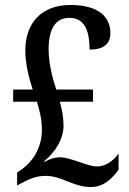

<svg xmlns="http://www.w3.org/2000/svg" viewBox="-20 -744 520 774"><path d="M347 10C402 10 437 -31 458 -60V-125C437 -96 406 -73 372 -73C349 -73 323 -83 300 -91C275 -99 245 -110 222 -110C203 -110 181 -104 159 -91L158 -94C204 -132 236 -184 236 -237C236 -273 230 -302 221 -334H355V-383H207C194 -421 176 -485 176 -545C176 -627 203 -672 260 -672C327 -672 341 -609 341 -544C398 -544 425 -567 425 -611C425 -675 378 -724 264 -724C150 -724 82 -654 82 -540C82 -485 98 -425 112 -383H33V-334H129C140 -298 149 -261 149 -222C149 -142 106 -89 70 -63L49 -48V4L65 -5C96 -22 127 -35 162 -35C196 -35 220 -26 249 -14C278 -3 307 10 347 10Z"/></svg>

Font: Noto Serif Devanagari Condensed Medium
Style: Regular
Weight: 500
Width: 3
Designer: Universal Thirst, Indian Type Foundry and the Monotype Design Team
Foundry: Monotype Imaging Inc.
Version: Version 2.004